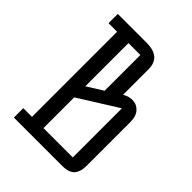

<svg xmlns="http://www.w3.org/2000/svg" viewBox="-212 -865 981 981"><g transform="rotate(45 278.5 -375.0)"><path d="M60.1 0V-67.9H123V-683.1H61V-750H270Q372.1 -750 372.1 -661.1V-476.1L376 -479Q398.4 -492.2 424.8 -492.2Q455.6 -492.2 476.3 -469.7Q497.1 -447.3 497.1 -405.8V-87.9Q497.1 -68.4 493.4 -54Q489.7 -39.6 480.7 -26.6Q471.7 -13.7 453.4 -6.8Q435.1 0 408.2 0ZM205.1 -68.8H417V-423.8L205.1 -291ZM205.1 -371.1 291 -424.8V-683.1H205.1Z"/></g></svg>

Font: Kelly Slab
Style: Regular
Weight: 400
Designer: Denis Masharov
Foundry: Denis Masharov
Version: Version 1.001